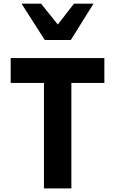

<svg xmlns="http://www.w3.org/2000/svg" viewBox="-20 -1048 640 1068"><path d="M224.5 -586.5H39.5V-725H560.5V-586.5H377V0H224.5ZM100 -1027.5H208.5L301.5 -911.5L391.5 -1027.5H500L374 -825.5H229Z"/></svg>

Font: JuliaMono ExtraBold
Style: Regular
Weight: 800
Monospace: yes
Designer: cormullion
Foundry: corm
Version: Version 0.055; ttfautohint (v1.8.4)